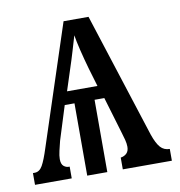

<svg xmlns="http://www.w3.org/2000/svg" viewBox="-66 -597 618 659"><g transform="rotate(-10 243.0 -268.0)"><path d="M4 0V-41H10Q27 -41 37.5 -59.5Q48 -78 61 -119L198 -536H285L425 -101Q436 -69 448.5 -55Q461 -41 481 -41V0H310V-41Q323 -43 331 -51Q339 -59 339 -74Q339 -85 335.5 -98.5Q332 -112 327 -128L290 -252H256V0H186V-252H152L115 -134Q111 -118 107 -101Q103 -84 103 -72Q103 -54 112 -47Q121 -40 132 -41V0ZM168 -297H274L255 -361Q245 -396 237 -429Q229 -462 226 -482Q220 -462 211 -431.5Q202 -401 191 -368Z"/></g></svg>

Font: Noto Serif ExtraCondensed
Style: Regular
Weight: 400
Width: 2
Designer: Monotype Design Team
Foundry: Monotype Imaging Inc.
Version: Version 2.015